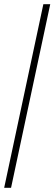

<svg xmlns="http://www.w3.org/2000/svg" viewBox="-20 -780 261 921"><path d="M0 121 188 -760H221L33 121Z"/></svg>

Font: Noto Serif Hebrew ExtraCondensed ExtraLight
Style: Regular
Weight: 200
Width: 2
Designer: Monotype Design Team
Foundry: Monotype Imaging Inc.
Version: Version 2.004; ttfautohint (v1.8.4.7-5d5b)